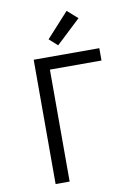

<svg xmlns="http://www.w3.org/2000/svg" viewBox="-104 -1050 808 1118"><g transform="rotate(-10 300.0 -491.0)"><path d="M132 0V-735H520V-662H215V0ZM287 -793 238 -837 370 -982 431 -928Z"/></g></svg>

Font: Nova Nerd Font
Style: Regular
Weight: 400
Designer: Belleve Invis
Foundry: Belleve Invis
Version: Version 24.1.4; ttfautohint (v1.8.4);Nerd Fonts 3.1.1